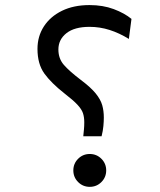

<svg xmlns="http://www.w3.org/2000/svg" viewBox="-20 -723 626 753"><path d="M306.6 -188.5Q308.1 -204.1 309.3 -216.1Q310.5 -228 310.5 -243.2Q310.5 -263.7 305.4 -279.1Q300.3 -294.4 283.7 -312.3Q267.1 -330.1 232.4 -356.9Q180.7 -397.5 153.8 -434.8Q127 -472.2 127 -531.2Q127 -580.6 152.1 -619.4Q177.2 -658.2 223.1 -680.7Q269 -703.1 331.1 -703.1Q383.8 -703.1 426 -687.3Q468.3 -671.4 495.6 -648.9L485.4 -570.3Q448.2 -593.3 409.9 -605.5Q371.6 -617.7 331.1 -617.7Q272 -617.7 240.5 -592.8Q209 -567.9 209 -528.8Q209 -493.2 230.5 -468.5Q252 -443.8 296.9 -409.7Q335.9 -380.4 355.2 -356.7Q374.5 -333 380.9 -310.5Q387.2 -288.1 387.2 -262.2Q387.2 -247.6 385.5 -228.8Q383.8 -210 378.4 -188.5ZM332 9.8Q305.2 9.8 286.4 -9Q267.6 -27.8 267.6 -54.7Q267.6 -81.5 286.4 -100.3Q305.2 -119.1 332 -119.1Q358.9 -119.1 377.7 -100.3Q396.5 -81.5 396.5 -54.7Q396.5 -27.8 377.7 -9Q358.9 9.8 332 9.8Z"/></svg>

Font: Cascadia Mono NF SemiLight
Style: Regular
Weight: 350
Monospace: yes
Designer: Aaron Bell
Foundry: Saja Typeworks
Version: Version 2404.023; ttfautohint (v1.8.4)